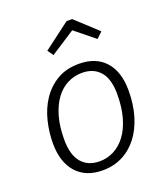

<svg xmlns="http://www.w3.org/2000/svg" viewBox="-140 -856 845 966"><g transform="rotate(-20 282.5 -373.0)"><path d="M54 -202Q54 -261 68.5 -320.5Q83 -380 114.5 -427.5Q146 -475 195 -504.5Q244 -534 313 -534Q404 -534 453.5 -478.5Q503 -423 503 -323Q503 -248 484.5 -186.5Q466 -125 432 -81Q398 -37 350.5 -13Q303 11 245 11Q154 11 104 -45.5Q54 -102 54 -202ZM312 -486Q271 -486 235 -468Q199 -450 172 -414Q145 -378 129.5 -324.5Q114 -271 114 -200Q114 -119 148.5 -78Q183 -37 246 -37Q286 -37 322 -55.5Q358 -74 385 -110Q412 -146 427.5 -200Q443 -254 443 -326Q443 -406 408.5 -446Q374 -486 312 -486ZM209 -619 187 -650 329 -757H359L476 -649L445 -619L340 -704Z"/></g></svg>

Font: Glekhifnjqigglhiwekvrgaqftz
Style: Regular
Weight: 300
Italic angle: -8°
Designer: Carrois Corporate & Edenspiekermann
Foundry: Carrois Corporate GbR & Edenspiekermann AG
Version: Version 2.001